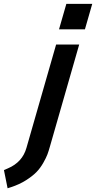

<svg xmlns="http://www.w3.org/2000/svg" viewBox="-61 -714 499 999"><path d="M284.2 -693.8H418.9L380.9 -561.5H246.1ZM231 -482.4H351.1L199.2 46.9Q192.4 71.3 186 88.6Q179.7 106 164.1 133.5Q148.4 161.1 128.4 181.6Q108.4 202.1 74.2 223.9Q40 245.6 -3.4 259.8L-21.5 265.6L-40.5 170.9L-20 162.1Q55.7 129.9 76.7 55.2Z"/></svg>

Font: Cantarell
Style: Bold Italic
Weight: 700
Italic angle: -16°
Designer: Dave Crossland
Version: Version 1.004